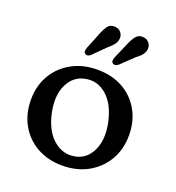

<svg xmlns="http://www.w3.org/2000/svg" viewBox="-130 -807 846 924"><g transform="rotate(20 293.0 -345.5)"><path d="M294.5 -480Q368.5 -480 424.8 -448.8Q481 -417.5 512.5 -361.8Q544 -306 544 -234Q544 -163 511.8 -107.5Q479.5 -52 422.5 -20Q365.5 12 290.5 12Q217 12 160.8 -19.8Q104.5 -51.5 73 -107.5Q41.5 -163.5 41.5 -236.5Q41.5 -306 73.5 -361.2Q105.5 -416.5 162.8 -448.2Q220 -480 294.5 -480ZM334.5 -50.5Q392 -61.5 418.8 -119Q445.5 -176.5 428.5 -258.5Q410 -346 361.8 -388.2Q313.5 -430.5 253.5 -418.5Q195.5 -407.5 168 -351Q140.5 -294.5 157.5 -211Q176 -123 225.2 -81Q274.5 -39 334.5 -50.5ZM242 -642.5Q252.5 -670.5 265 -687.5Q277.5 -704.5 302 -703Q321 -702 332.5 -688.8Q344 -675.5 343 -657.5Q341.5 -641 331.8 -627.5Q322 -614 304 -599.5L239.5 -535.5Q224 -522.5 211.5 -531.5Q205.5 -536.5 205.8 -544Q206 -551.5 209 -560.5ZM385.5 -644.5Q397 -672 410.5 -688.5Q424 -705 448 -702.5Q467 -700.5 478 -686.5Q489 -672.5 487 -654.5Q484.5 -638 474.2 -625Q464 -612 445.5 -599L380 -536.5Q363 -524.5 351.5 -534Q346 -539 346.5 -546.5Q347 -554 350 -562.5Z"/></g></svg>

Font: Fraunces 9pt S100
Style: Regular
Weight: 400
Version: Version 1.000; ttfautohint (v1.8.3)